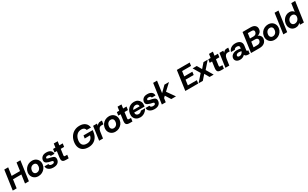

<svg xmlns="http://www.w3.org/2000/svg" viewBox="499 -3345 9589 5982"><g transform="rotate(-30 5293.5 -354.0)"><path d="M12 0 111 -700H251L211 -414H512L552 -700H691L593 0H453L496 -301H195L152 0Z M934 12Q855 12 798.5 -24.5Q742 -61 715 -123Q688 -185 699 -260Q710 -333 751.5 -388.5Q793 -444 855.5 -476Q918 -508 991 -508Q1070 -508 1127 -471.5Q1184 -435 1211 -373.5Q1238 -312 1227 -237Q1217 -165 1175 -108.5Q1133 -52 1070.5 -20Q1008 12 934 12ZM939 -109Q994 -109 1035 -145.5Q1076 -182 1086 -251Q1095 -315 1067 -351Q1039 -387 986 -387Q931 -387 890.5 -351.5Q850 -316 839 -246Q829 -182 859 -145.5Q889 -109 939 -109Z M1473 12Q1405 12 1352.5 -10Q1300 -32 1271.5 -71Q1243 -110 1245 -161H1387Q1388 -124 1417.5 -109Q1447 -94 1481 -94Q1524 -94 1543.5 -106Q1563 -118 1566 -137Q1570 -158 1560.5 -168.5Q1551 -179 1536 -183Q1521 -187 1506 -190Q1490 -193 1466 -198.5Q1442 -204 1431 -207Q1388 -219 1355 -236Q1322 -253 1306 -282Q1290 -311 1297 -356Q1307 -421 1358.5 -464.5Q1410 -508 1505 -508Q1605 -508 1659 -463.5Q1713 -419 1710 -343H1577Q1578 -369 1555 -385Q1532 -401 1503 -401Q1462 -401 1443 -390Q1424 -379 1421 -359Q1418 -340 1432.5 -331.5Q1447 -323 1472 -317Q1482 -315 1499 -311Q1516 -307 1532.5 -304Q1549 -301 1557 -299Q1598 -291 1632.5 -276Q1667 -261 1685.5 -231.5Q1704 -202 1697 -149Q1688 -76 1632.5 -32Q1577 12 1473 12Z M1926 0Q1874 0 1840 -13Q1806 -26 1792 -61Q1778 -96 1787 -161L1817 -379H1732L1748 -496H1833L1852 -632H1993L1973 -496H2096L2079 -379H1957L1928 -171Q1924 -137 1933 -128Q1942 -119 1977 -119H2040L2023 0Z M2739 12Q2622 12 2546.5 -33.5Q2471 -79 2439.5 -161Q2408 -243 2423 -352Q2438 -459 2491 -540Q2544 -621 2628 -666.5Q2712 -712 2820 -712Q2946 -712 3020.5 -650.5Q3095 -589 3105 -484H2953Q2943 -529 2908.5 -556Q2874 -583 2813 -583Q2710 -583 2645 -517Q2580 -451 2563 -336Q2548 -230 2594.5 -171Q2641 -112 2747 -112Q2831 -112 2887 -159.5Q2943 -207 2956 -287L2765 -284L2780 -387H3112L3103 -323Q3087 -211 3035.5 -136.5Q2984 -62 2907.5 -25Q2831 12 2739 12Z M3119 0 3189 -496H3328L3319 -425Q3343 -460 3375 -480.5Q3407 -501 3444 -501H3509L3491 -377H3419Q3367 -377 3334.5 -339.5Q3302 -302 3292 -231L3259 0Z M3704 12Q3625 12 3568.5 -24.5Q3512 -61 3485 -123Q3458 -185 3469 -260Q3480 -333 3521.5 -388.5Q3563 -444 3625.5 -476Q3688 -508 3761 -508Q3840 -508 3897 -471.5Q3954 -435 3981 -373.5Q4008 -312 3997 -237Q3987 -165 3945 -108.5Q3903 -52 3840.5 -20Q3778 12 3704 12ZM3709 -109Q3764 -109 3805 -145.5Q3846 -182 3856 -251Q3865 -315 3837 -351Q3809 -387 3756 -387Q3701 -387 3660.5 -351.5Q3620 -316 3609 -246Q3599 -182 3629 -145.5Q3659 -109 3709 -109Z M4221 0Q4169 0 4135 -13Q4101 -26 4087 -61Q4073 -96 4082 -161L4112 -379H4027L4043 -496H4128L4147 -632H4288L4268 -496H4391L4374 -379H4252L4223 -171Q4219 -137 4228 -128Q4237 -119 4272 -119H4335L4318 0Z M4600 12Q4522 12 4466.5 -21.5Q4411 -55 4385 -114Q4359 -173 4370 -250Q4381 -326 4421 -384Q4461 -442 4522.5 -475Q4584 -508 4662 -508Q4738 -508 4791 -474.5Q4844 -441 4869 -384Q4894 -327 4883 -254Q4882 -247 4880.5 -236Q4879 -225 4877 -214H4503Q4499 -162 4526.5 -132Q4554 -102 4603 -102Q4640 -102 4668.5 -119Q4697 -136 4713 -161H4862Q4841 -114 4801.5 -74.5Q4762 -35 4710.5 -11.5Q4659 12 4600 12ZM4658 -395Q4614 -395 4576.5 -370.5Q4539 -346 4520 -298H4749Q4752 -342 4727 -368.5Q4702 -395 4658 -395Z M5108 12Q5040 12 4987.5 -10Q4935 -32 4906.5 -71Q4878 -110 4880 -161H5022Q5023 -124 5052.5 -109Q5082 -94 5116 -94Q5159 -94 5178.5 -106Q5198 -118 5201 -137Q5205 -158 5195.5 -168.5Q5186 -179 5171 -183Q5156 -187 5141 -190Q5125 -193 5101 -198.5Q5077 -204 5066 -207Q5023 -219 4990 -236Q4957 -253 4941 -282Q4925 -311 4932 -356Q4942 -421 4993.5 -464.5Q5045 -508 5140 -508Q5240 -508 5294 -463.5Q5348 -419 5345 -343H5212Q5213 -369 5190 -385Q5167 -401 5138 -401Q5097 -401 5078 -390Q5059 -379 5056 -359Q5053 -340 5067.5 -331.5Q5082 -323 5107 -317Q5117 -315 5134 -311Q5151 -307 5167.5 -304Q5184 -301 5192 -299Q5233 -291 5267.5 -276Q5302 -261 5320.5 -231.5Q5339 -202 5332 -149Q5323 -76 5267.5 -32Q5212 12 5108 12Z M5376 0 5478 -720H5618L5559 -302L5755 -496H5919L5687 -280L5884 0H5715L5593 -193L5536 -139L5516 0Z M6220 0 6319 -700H6781L6765 -587H6443L6418 -410H6710L6695 -301H6402L6376 -112H6699L6683 0Z M6697 0 6915 -248 6769 -496H6918L7014 -328L7160 -496H7312L7094 -248L7240 0H7093L6997 -168L6850 0Z M7510 0Q7458 0 7424 -13Q7390 -26 7376 -61Q7362 -96 7371 -161L7401 -379H7316L7332 -496H7417L7436 -632H7577L7557 -496H7680L7663 -379H7541L7512 -171Q7508 -137 7517 -128Q7526 -119 7561 -119H7624L7607 0Z M7663 0 7733 -496H7872L7863 -425Q7887 -460 7919 -480.5Q7951 -501 7988 -501H8053L8035 -377H7963Q7911 -377 7878.5 -339.5Q7846 -302 7836 -231L7803 0Z M8190 12Q8109 12 8063 -27.5Q8017 -67 8017 -125Q8017 -173 8044.5 -212.5Q8072 -252 8124 -275.5Q8176 -299 8250 -299Q8297 -299 8328 -292.5Q8359 -286 8377 -279L8381 -308Q8388 -356 8364 -375.5Q8340 -395 8298 -395Q8264 -395 8237 -382Q8210 -369 8199 -339H8059Q8072 -392 8107.5 -430Q8143 -468 8193.5 -488Q8244 -508 8302 -508Q8416 -508 8475 -453.5Q8534 -399 8520 -301L8500 -160Q8496 -132 8505.5 -124.5Q8515 -117 8546 -117H8553L8537 0H8499Q8446 0 8411.5 -13.5Q8377 -27 8364 -64Q8333 -31 8289 -9.5Q8245 12 8190 12ZM8160 -140Q8160 -119 8178.5 -106.5Q8197 -94 8225 -94Q8274 -94 8307 -123.5Q8340 -153 8357 -196Q8338 -202 8314 -207Q8290 -212 8265 -212Q8216 -212 8188 -190.5Q8160 -169 8160 -140Z M8584 0 8683 -700H8971Q9080 -700 9132.5 -647.5Q9185 -595 9173 -512Q9164 -448 9124 -410.5Q9084 -373 9030 -360Q9088 -346 9120 -296.5Q9152 -247 9143 -183Q9131 -101 9065.5 -50.5Q9000 0 8889 0ZM8782 -409H8907Q8958 -409 8989.5 -434.5Q9021 -460 9028 -506Q9040 -587 8938 -587H8807ZM8741 -114H8876Q8929 -114 8963.5 -140.5Q8998 -167 9005 -216Q9011 -258 8985.5 -281.5Q8960 -305 8907 -305H8768Z M9428 12Q9349 12 9292.5 -24.5Q9236 -61 9209 -123Q9182 -185 9193 -260Q9204 -333 9245.5 -388.5Q9287 -444 9349.5 -476Q9412 -508 9485 -508Q9564 -508 9621 -471.5Q9678 -435 9705 -373.5Q9732 -312 9721 -237Q9711 -165 9669 -108.5Q9627 -52 9564.5 -20Q9502 12 9428 12ZM9433 -109Q9488 -109 9529 -145.5Q9570 -182 9580 -251Q9589 -315 9561 -351Q9533 -387 9480 -387Q9425 -387 9384.5 -351.5Q9344 -316 9333 -246Q9323 -182 9353 -145.5Q9383 -109 9433 -109Z M9746 0 9847 -720H9987L9885 0Z M10189 12Q10119 12 10067 -23.5Q10015 -59 9990.5 -119.5Q9966 -180 9977 -256Q9988 -329 10027 -386Q10066 -443 10124.5 -475.5Q10183 -508 10251 -508Q10308 -508 10346 -486.5Q10384 -465 10405 -429L10447 -720H10587L10486 0H10346L10357 -65Q10329 -33 10288.5 -10.5Q10248 12 10189 12ZM10227 -110Q10267 -110 10301 -129Q10335 -148 10357.5 -181Q10380 -214 10386 -255Q10394 -312 10363.5 -349Q10333 -386 10277 -386Q10238 -386 10204 -367Q10170 -348 10147 -315.5Q10124 -283 10118 -242Q10110 -185 10141 -147.5Q10172 -110 10227 -110Z"/></g></svg>

Font: Host Grotesk ExtraBold
Style: Italic
Weight: 800
Italic angle: -8°
Designer: Doğukan Karapınar
Foundry: Element Type
Version: Version 1.003; ttfautohint (v1.8.4.7-5d5b)